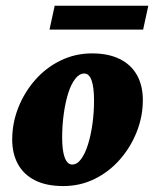

<svg xmlns="http://www.w3.org/2000/svg" viewBox="-20 -625 527 653"><path d="M195.3 7.8Q137.7 7.8 99.1 -11.7Q60.5 -31.2 41 -66.9Q21.5 -102.5 21.5 -150.4Q21.5 -206.1 42 -258.3Q62.5 -310.5 99.1 -352.5Q135.7 -394.5 185.5 -418.9Q235.4 -443.4 293 -443.4Q348.6 -443.4 387.2 -424.3Q425.8 -405.3 445.8 -369.6Q465.8 -334 465.8 -284.2Q465.8 -229.5 445.3 -177.2Q424.8 -125 388.2 -83Q351.6 -41 302.2 -16.6Q252.9 7.8 195.3 7.8ZM225.6 -65.4Q242.2 -65.4 255.9 -84Q269.5 -102.5 279.3 -133.8Q289.1 -165 294.4 -203.6Q299.8 -242.2 299.8 -283.2Q299.8 -328.1 291.5 -351.6Q283.2 -375 266.6 -375Q250 -375 235.8 -356.9Q221.7 -338.9 211.9 -307.6Q202.1 -276.4 196.8 -237.3Q191.4 -198.2 191.4 -157.2Q191.4 -112.3 200.2 -88.9Q209 -65.4 225.6 -65.4ZM166 -605.5H484.4L466.8 -524.4H148.4Z"/></svg>

Font: Crimson Pro Black
Style: Italic
Weight: 900
Italic angle: -12°
Designer: Jacques Le Bailly
Foundry: Baron von Fonthausen
Version: Version 1.003